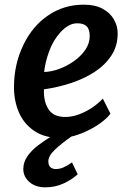

<svg xmlns="http://www.w3.org/2000/svg" viewBox="-20 -584 558 824"><path d="M239 8Q171 8 126.5 -22.5Q81.5 -53.5 60.5 -103.2Q39.5 -153 40 -212.5Q40.5 -309 80.5 -391.5Q119 -472 186.8 -518Q254.5 -564 339.5 -564Q387.5 -564 419.8 -546.8Q452 -529.5 468.5 -501.2Q485 -473 485 -440Q485 -387 458.2 -346Q431.5 -305 386.2 -275.5Q341 -246 284.5 -227.5Q228 -209 168.5 -200.5Q168.5 -197 168.5 -193Q168.5 -189 168.5 -185Q170 -139.5 191.2 -110.8Q212.5 -82 260.5 -82Q287 -82 315.2 -91.8Q343.5 -101.5 371 -119.2Q398.5 -137 421.5 -160.5L454 -96Q441 -78.5 416.8 -60Q392.5 -41.5 361.8 -26Q331 -10.5 299 -1.2Q267 8 239 8ZM169.5 -275Q201.5 -276 235.5 -288.8Q269.5 -301.5 299 -322.8Q328.5 -344 346.8 -371.2Q365 -398.5 365 -429Q365 -458.5 351.8 -471.2Q338.5 -484 312 -484Q291.5 -484 273.8 -473.8Q256 -463.5 239 -445Q208 -411 190.8 -363.5Q173.5 -316 169.5 -275ZM174.5 220Q132 220 106 197Q80 174 80 141.5Q80 112 97.5 86.8Q115 61.5 143.2 40Q171.5 18.5 202.5 0L251.5 -28L289 0Q244 31.5 215.8 58.2Q187.5 85 187.5 108Q187.5 126.5 196.8 134Q206 141.5 219.5 141.5Q236 141.5 252.2 134.5Q268.5 127.5 289 113L313.5 164Q288.5 187 252.5 203.5Q216.5 220 174.5 220Z"/></svg>

Font: Merriweather Sans Medium
Style: Italic
Weight: 500
Italic angle: -7.5°
Designer: Eben Sorkin
Foundry: Eben Sorkin
Version: Version 2.001